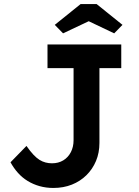

<svg xmlns="http://www.w3.org/2000/svg" viewBox="-20 -920 690 950"><path d="M32 -117 111 -198Q129 -172 145 -155Q161 -138 175.5 -129Q190 -120 205.5 -116Q221 -112 237 -112Q269 -112 293 -126.5Q317 -141 330.5 -167Q344 -193 344 -226V-583H215V-700H580V-583H472V-213Q472 -164 455 -123.5Q438 -83 407.5 -53Q377 -23 335.5 -6.5Q294 10 244 10Q208 10 176 1Q144 -8 117 -24.5Q90 -41 69 -64.5Q48 -88 32 -117ZM379 -900H458L586 -797L545 -755L419 -815L292 -755L251 -797Z"/></svg>

Font: Our Lexend Medium
Style: Regular
Weight: 500
Designer: Bonnie Shaver-Troup, Thomas Jockin
Foundry: Lexend
Version: Version 1.007